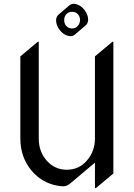

<svg xmlns="http://www.w3.org/2000/svg" viewBox="-20 -978 709 1018"><path d="M370.6 -958Q379.4 -958 390.1 -954.1Q412.6 -945.3 427.2 -926.3Q447.3 -900.4 447.3 -873.5Q447.3 -853.5 431.2 -840.8L377.9 -795.4Q367.2 -786.1 354 -786.1Q345.2 -786.1 334.5 -790Q312.5 -798.3 297.4 -817.9Q277.3 -843.8 277.3 -870.6Q277.3 -890.6 293.5 -903.3L346.7 -948.7Q358.4 -958 370.6 -958ZM362.8 -915.5Q343.3 -915.5 331.1 -902.3Q320.3 -890.1 320.3 -871.1Q320.3 -852.1 332 -839.8Q343.8 -827.1 362.3 -827.1Q380.4 -827.1 392.1 -840.3Q404.3 -854 404.3 -872.6Q404.3 -890.1 392.1 -903.3Q380.9 -915.5 362.8 -915.5ZM317.9 9.8Q301.8 9.8 283.2 6.3Q201.7 -8.8 147 -73.7Q87.9 -144.5 87.9 -244.1V-679.2L180.7 -756.8H185.5V-244.1Q185.5 -173.8 227.5 -126.5Q270.5 -78.1 334.5 -78.1Q398.9 -78.1 440.4 -126.5Q483.4 -175.8 483.4 -244.1V-679.2L576.2 -756.8H581.1V-58.1L488.3 19.5H483.4V-115.7L355.5 -7.8Q334.5 9.8 317.9 9.8Z"/></svg>

Font: Gothica
Style: Book
Weight: 400
Designer: Wojciech Kalinowski "wmk69" (wmk69@o2.pl)
Foundry: Wojciech Kalinowski "wmk69" (wmk69@o2.pl)
Version: Version 2.1.0; 2021-05-14